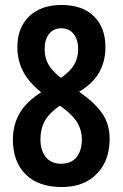

<svg xmlns="http://www.w3.org/2000/svg" viewBox="-20 -744 494 774"><path d="M228 -724Q312 -724 358.5 -678.5Q405 -633 405 -554Q405 -496 379.5 -451.5Q354 -407 299 -374Q359 -333 390.5 -289Q422 -245 422 -184Q422 -96 370 -43Q318 10 229 10Q135 10 83.5 -41Q32 -92 32 -181Q32 -241 59.5 -288Q87 -335 146 -372Q96 -412 73 -456.5Q50 -501 50 -554Q50 -633 98 -678.5Q146 -724 228 -724ZM227 -630Q196 -630 178 -607.5Q160 -585 160 -546Q160 -509 176.5 -482Q193 -455 226 -430Q264 -457 279.5 -484Q295 -511 295 -546Q295 -585 276.5 -607.5Q258 -630 227 -630ZM143 -182Q143 -138 164.5 -111Q186 -84 226 -84Q268 -84 289 -111Q310 -138 310 -183Q310 -216 294 -245.5Q278 -275 238 -306L221 -318Q178 -288 160.5 -256Q143 -224 143 -182Z"/></svg>

Font: Noto Sans Lao UI ExtCond SemBd
Style: Regular
Weight: 600
Width: 2
Designer: Monotype Design Team
Foundry: Monotype Imaging Inc.
Version: Version 2.000; ttfautohint (v1.8.4.7-5d5b)